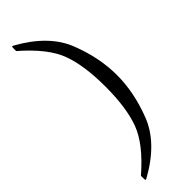

<svg xmlns="http://www.w3.org/2000/svg" viewBox="-295 -726 897 897"><g transform="rotate(-45 153.5 -277.0)"><path d="M292.5 -277.3Q292.5 -162.6 245.6 -42.2Q198.7 78.1 47.9 161.6Q44.4 163.6 42 163.6Q41 163.6 40 163.1Q38.6 161.6 38.6 149.4V134.8Q151.9 36.6 184.1 -50.8Q216.3 -138.2 216.3 -277.3Q216.3 -416 184.1 -503.7Q151.9 -591.3 38.6 -689.5V-704.1Q38.6 -716.3 40 -717.8Q41 -718.3 42 -718.3Q44.4 -718.3 47.9 -716.3Q198.7 -632.8 245.6 -512.2Q292.5 -391.6 292.5 -277.3Z"/></g></svg>

Font: Caudex
Style: Regular
Weight: 400
Version: Version 1.04